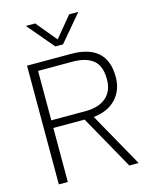

<svg xmlns="http://www.w3.org/2000/svg" viewBox="-133 -1006 867 1092"><g transform="rotate(-15 300.5 -459.5)"><path d="M127 -919H182L282 -798L382 -919H436L304 -763H259ZM75 -699H334Q546 -699 546 -507Q546 -430 499 -379Q452 -328 366 -319L545 0H490L312 -318H128V0H75ZM330 -363Q407 -363 450.5 -400Q494 -437 494 -507Q494 -587 451.5 -620.5Q409 -654 331 -654H128V-363Z"/></g></svg>

Font: Prompt ExtraLight
Style: Regular
Weight: 275
Designer: Katatrad Team
Foundry: CadsonDemak
Version: Version 1.000